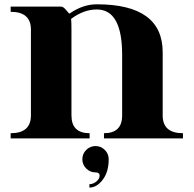

<svg xmlns="http://www.w3.org/2000/svg" viewBox="-20 -640 895 888"><path d="M123 -106V-503.4Q123 -585.4 29.3 -585.4V-609.4H262.5Q272.9 -609.4 286 -593.3Q299.1 -577.1 301.5 -577.1Q363 -620.1 427.7 -620.1Q732.4 -620.1 732.4 -398.4V-106Q732.4 -23.9 826.2 -23.9V0H460.9V-23.9Q544.9 -23.9 544.9 -106V-386.7Q544.9 -596.2 427.7 -596.2Q367.4 -596.2 308.8 -552.7Q310.5 -538.1 310.5 -503.4V-106Q310.5 -23.9 394.5 -23.9V0H29.3V-23.9Q123 -23.9 123 -106ZM482.7 96.4Q482.7 155.4 454.9 191.6Q427.5 227.5 393.5 227.5V211.9Q410.3 211.9 425.6 199.5Q440.8 187 440.8 172.6Q440.8 157.3 421.8 157.3Q396.7 157.3 378.8 139.4Q360.8 121.5 360.8 96.4Q360.8 71.3 378.8 53.4Q396.7 35.5 421.8 35.5Q446.8 35.5 464.8 53.4Q482.7 71.3 482.7 96.4Z"/></svg>

Font: itsadzoke
Style: Regular
Weight: 700
Width: 7
Version: Version 0.45